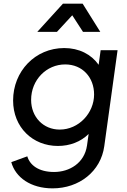

<svg xmlns="http://www.w3.org/2000/svg" viewBox="-20 -815 700 1055"><path d="M269 220C415 220 534 127 553 -12L626 -539H533L522 -459C482 -516 415 -551 333 -551C173 -551 52 -423 52 -263C52 -115 160 -13 298 -13C364 -13 424 -36 467 -79L458 -15C444 81 362 130 277 130C192 130 144 92 130 44L42 76C65 160 149 220 269 220ZM151 -266C151 -377 236 -461 338 -461C433 -461 497 -390 497 -296C497 -194 413 -103 308 -103C218 -103 151 -172 151 -266ZM185 -640H293L377 -731L436 -640H531L434 -795H326Z"/></svg>

Font: Mluvka Medium
Style: Italic
Weight: 500
Italic angle: -8°
Designer: Modified by Jiří Krblich, Original typeface by Gumpita Rahayu
Foundry: Gumpita Rahayu & Jiří Krblich
Version: Version 2.000;Glyphs 3.1.1 (3134)